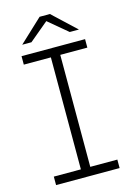

<svg xmlns="http://www.w3.org/2000/svg" viewBox="-130 -941 696 1007"><g transform="rotate(-15 217.5 -437.5)"><path d="M243 -654V-46H390V0H45V-46H192V-654H45V-700H390V-654ZM322 -757 218 -844 114 -757H64L190 -875H246L372 -757Z"/></g></svg>

Font: Montserrat Alternates Light
Style: Regular
Weight: 300
Designer: Julieta Ulanovsky
Foundry: Julieta Ulanovsky
Version: Version 7.200